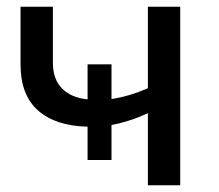

<svg xmlns="http://www.w3.org/2000/svg" viewBox="-20 -550 649 570"><path d="M515 -530H419V-288C382.3 -272 346.3 -261.3 311 -256V-359H240V-255C207.3 -258.3 182 -269.2 164 -287.5C146 -305.8 137 -331.3 137 -364V-530H41V-358C41 -298 58.3 -252.7 93 -222C127.7 -191.3 176.7 -175.3 240 -174V-75H311V-179C347 -185.7 383 -197.3 419 -214V0H515Z"/></svg>

Font: Rookery
Style: Regular
Weight: 400
Designer: Ryan Kimball / Julieta Ulanovsky
Foundry: Motorola Mobility LLC.
Version: Version 1.0